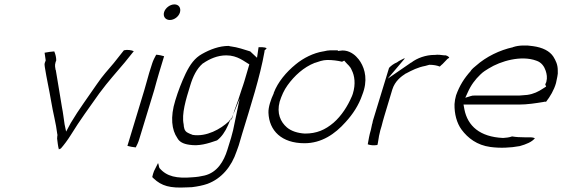

<svg xmlns="http://www.w3.org/2000/svg" viewBox="-20 -689 2559 874"><path d="M183 -449 188 -414 184 -403C182 -396 183 -393 184 -384C192 -332 204 -281 213 -227C221 -177 235 -128 241 -77L240 -75L242 -77C241 -71 240 -65 240 -58C242 -42 244 -23 248 -9C250 -10 251 -11 257 -13C271 -29 287 -50 302 -74C345 -144 385 -197 432 -264C475 -322 508 -357 548 -405L589 -456C578 -461 559 -464 544 -460L498 -402C468 -366 449 -347 421 -306C379 -244 340 -193 302 -129L281 -90L274 -123C270 -149 267 -177 262 -201C252 -257 244 -315 234 -370L233 -371C232 -379 228 -391 233 -406L236 -414C236 -427 233 -441 227 -455C214 -454 197 -452 183 -449Z M727 -634C721 -614 733 -598 753 -598C773 -598 793 -613 799 -632C805 -653 794 -669 774 -669C754 -669 733 -653 727 -634ZM659 -357C651 -331 646 -308 637 -279L560 -25C571 -22 584 -19 598 -18C604 -29 610 -42 614 -56L682 -279C690 -306 695 -329 704 -357L727 -433C717 -436 705 -439 691 -440C685 -429 677 -414 673 -401Z M778 -232C754 -155 762 -97 787 -61C796 -44 813 -34 842 -30C886 -23 925 -35 968 -50C988 -65 1005 -89 1018 -119L1032 -152C1028 -146 1026 -142 1022 -137L1021 -136C985 -102 920 -65 857 -75H856L855 -76C848 -78 842 -81 836 -84C818 -92 817 -110 816 -123C806 -170 826 -236 846 -300C858 -340 875 -376 903 -400L904 -401H905C934 -421 970 -437 1010 -437C1062 -437 1093 -408 1115 -396L1092 -318C1088 -306 1085 -295 1080 -282C1070 -250 1060 -220 1047 -186L1041 -166L1071 -240L1041 -96C1038 -84 1035 -73 1032 -62L1015 -7C999 45 969 96 911 110C895 114 875 117 856 118C785 124 739 115 706 76C703 72 702 54 699 54L681 90C678 98 675 107 673 117C674 119 678 121 679 123C716 158 754 168 829 164H830C838 164 845 163 854 163C879 160 904 155 924 148C989 124 1034 69 1057 0C1060 -10 1065 -20 1067 -28L1082 -79C1121 -207 1164 -340 1184 -454V-459C1187 -462 1192 -466 1194 -470C1189 -472 1182 -474 1175 -474H1157L1150 -426L1119 -455C1093 -463 1062 -474 1030 -478H1028C1024 -479 1023 -480 1021 -480C978 -480 936 -464 899 -443C867 -425 846 -397 825 -354C807 -316 791 -275 778 -232ZM1028 -137C1030 -141 1033 -146 1036 -149L1042 -169Z M1226 -264C1213 -237 1201 -201 1202 -176C1205 -94 1262 -37 1366 -37C1444 -37 1505 -79 1553 -133C1586 -169 1613 -210 1629 -257C1655 -322 1642 -373 1621 -407C1615 -416 1612 -421 1601 -432C1586 -447 1559 -464 1527 -458L1519 -457L1517 -460H1484C1475 -460 1464 -458 1452 -455H1451C1407 -448 1361 -425 1326 -396C1283 -361 1245 -316 1226 -266ZM1253 -226C1262 -254 1273 -279 1289 -301C1320 -344 1362 -383 1413 -403H1414C1429 -408 1449 -416 1470 -416C1494 -416 1517 -413 1537 -408L1547 -413L1553 -406C1562 -395 1574 -388 1581 -370C1594 -345 1600 -307 1586 -262C1584 -256 1582 -251 1582 -251L1581 -249C1563 -207 1535 -162 1498 -130C1460 -98 1422 -81 1368 -81H1367C1335 -83 1306 -92 1286 -109C1257 -134 1239 -173 1253 -226Z M1681 -151C1678 -142 1676 -135 1675 -127L1674 -125C1672 -118 1671 -108 1668 -97C1661 -74 1658 -54 1654 -32C1665 -28 1681 -26 1698 -29C1701 -39 1702 -53 1705 -68V-69L1709 -86C1710 -91 1711 -94 1711 -95L1717 -115C1720 -128 1725 -145 1729 -159L1766 -282C1778 -320 1806 -341 1828 -355H1829C1855 -369 1883 -383 1916 -389L1934 -394H1936C1954 -394 1969 -391 1982 -386C1986 -390 1990 -394 1995 -398L2017 -421C2021 -423 2021 -423 2025 -426C2024 -429 2020 -434 2009 -437H2003C1988 -439 1973 -441 1960 -439H1957C1919 -439 1879 -425 1852 -404H1851C1851 -404 1850 -403 1841 -397L1745 -331L1822 -422C1822 -423 1821 -422 1821 -424C1810 -418 1797 -413 1787 -405C1774 -400 1760 -390 1751 -380Z M2056 -255C2052 -241 2050 -229 2049 -215C2048 -171 2059 -129 2081 -99C2110 -60 2152 -28 2212 -20C2256 -14 2304 -16 2346 -24C2375 -32 2402 -43 2415 -60C2410 -62 2403 -64 2396 -64H2367C2347 -64 2329 -65 2311 -68C2297 -63 2284 -62 2271 -61H2269C2165 -66 2109 -115 2094 -191L2090 -213H2341C2381 -213 2418 -219 2455 -225L2457 -226H2466C2484 -249 2502 -279 2511 -311L2517 -340C2519 -350 2520 -358 2519 -368V-369C2519 -395 2510 -413 2499 -431C2482 -457 2450 -473 2406 -479C2377 -484 2340 -483 2317 -475H2316L2315 -474C2255 -461 2193 -431 2147 -390C2139 -384 2129 -375 2123 -367V-366C2094 -334 2072 -300 2056 -255ZM2098 -244 2109 -268C2124 -302 2143 -327 2167 -350C2180 -363 2193 -370 2204 -377C2260 -412 2353 -438 2421 -413C2446 -405 2458 -385 2464 -367C2469 -352 2472 -335 2467 -317V-316C2466 -312 2463 -309 2462 -305L2466 -295L2452 -286C2431 -272 2409 -261 2380 -257L2356 -255C2348 -254 2340 -254 2333 -254H2139C2133 -254 2130 -254 2124 -252Z"/></svg>

Font: SolarCharger
Style: 152
Weight: 100
Designer: Mew Too
Foundry: Cannot Into Space Fonts/KineticPlasma Fonts
Version: Version 1.100